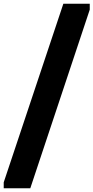

<svg xmlns="http://www.w3.org/2000/svg" viewBox="-40 -862 503 1033"><path d="M442.9 -841.8V-810.1L123 150.9H-20V119.1L300.8 -841.8Z"/></svg>

Font: AlfaSlabOne-Regular
Style: Regular
Weight: 400
Designer: JM Sole
Foundry: JM Sole
Version: Version 1.001